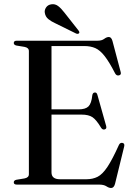

<svg xmlns="http://www.w3.org/2000/svg" viewBox="-20 -898 653 934"><path d="M47 -689Q47 -700 62 -700H455Q475 -700 487 -709Q499 -718 509.5 -718Q521.5 -718 527 -699L567 -548Q571 -534.5 559.5 -531.5Q547 -528 540 -541Q511.5 -596.5 489 -625.2Q466.5 -654 443.5 -664Q420.5 -674 390 -674H230.5V-366H362Q396 -366 410.5 -380.5Q425 -395 429 -434.5Q431 -447 440.5 -448Q450.5 -449.5 454 -436L496.5 -285Q500 -271.5 489.5 -268.5Q479.5 -265.5 472.5 -275.5Q449 -315 430 -327.8Q411 -340.5 377 -340.5H230.5V-59.5Q230.5 -26 272 -26H400Q431 -26 454.8 -38Q478.5 -50 502.5 -86Q526.5 -122 558.5 -193Q564 -204.5 575 -203Q588 -201 584 -185L539.5 -3.5Q534 16.5 520.5 16.5Q510 16.5 497.5 8.2Q485 0 462 0H62Q47 0 47 -11Q47 -20.5 59.5 -23.5L99 -30Q120.5 -34 120.5 -50.5V-649.5Q120.5 -666 99 -670L59.5 -676.5Q47 -679.5 47 -689ZM293.5 -836.5 362 -749.5Q368.5 -741 364.5 -736.5Q359.5 -731 350 -735L250.5 -784Q229.5 -793.5 215.2 -805Q201 -816.5 198 -835.5Q195.5 -848.5 204 -861.5Q212.5 -874.5 229.5 -877Q247.5 -880 262.5 -868.8Q277.5 -857.5 293.5 -836.5Z"/></svg>

Font: Fraunces 72pt
Style: Regular
Weight: 400
Version: Version 1.000;[0bf87f6ff]